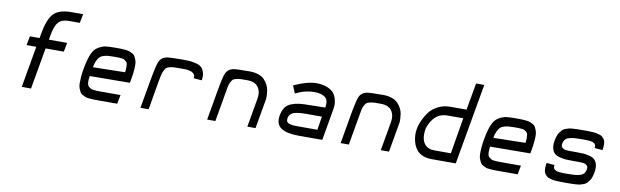

<svg xmlns="http://www.w3.org/2000/svg" viewBox="-46 -1250 5654 1751"><g transform="rotate(10 2781.0 -375.0)"><path d="M178 0 245 -383H155L171 -467H261L267 -504Q291 -644 341 -697Q391 -750 505 -750H614L598 -667H495Q432 -667 400 -631.5Q368 -596 352 -497L347 -467H516L500 -383H331L264 0Z M886 0Q857 0 841 -0.5Q825 -1 801.5 -3Q778 -5 766 -10Q754 -15 738 -23.5Q722 -32 715 -45Q708 -58 700.5 -77Q693 -96 692.5 -121.5Q692 -147 694.5 -180.5Q697 -214 704 -256Q720 -345 741 -396.5Q762 -448 800 -470Q838 -492 868 -496Q898 -500 965 -500Q995 -500 1012.5 -499.5Q1030 -499 1053.5 -496.5Q1077 -494 1089.5 -489Q1102 -484 1118 -475.5Q1134 -467 1141 -454Q1148 -441 1155 -422.5Q1162 -404 1162.5 -379Q1163 -354 1160 -321Q1157 -288 1150 -247L1143 -208L771 -205Q767 -179 767 -160Q767 -141 770 -128Q773 -115 783 -106.5Q793 -98 801.5 -93Q810 -88 828 -86Q846 -84 858.5 -83.5Q871 -83 896 -83H1078L1062 0ZM786 -289 1083 -295Q1087 -321 1086.5 -341Q1086 -361 1084 -374Q1082 -387 1071 -395.5Q1060 -404 1053.5 -408.5Q1047 -413 1026.5 -415Q1006 -417 997 -417Q988 -417 961 -417Q926 -417 907.5 -415.5Q889 -414 865.5 -407.5Q842 -401 829 -388Q816 -375 804 -350.5Q792 -326 786 -289Z M1277 0 1322 -256Q1348 -403 1363 -437Q1382 -482 1428 -493Q1460 -500 1583 -500Q1620 -500 1643 -498.5Q1666 -497 1700 -489Q1734 -481 1752.5 -465.5Q1771 -450 1781.5 -419Q1792 -388 1784 -344L1709 -350Q1711 -362 1709 -372Q1707 -382 1700.5 -388.5Q1694 -395 1687 -400.5Q1680 -406 1668.5 -409Q1657 -412 1649 -414Q1641 -416 1628 -416.5Q1615 -417 1609 -417Q1603 -417 1591 -417Q1579 -417 1578 -417H1576Q1533 -417 1514.5 -416.5Q1496 -416 1473.5 -410Q1451 -404 1443 -396Q1435 -388 1424.5 -366Q1414 -344 1409 -320Q1404 -296 1396 -250L1353 0Z M1895 0 1943 -276Q1967 -411 1982 -443Q2001 -484 2048 -494Q2079 -500 2201 -500Q2247 -500 2282.5 -487.5Q2318 -475 2337.5 -454.5Q2357 -434 2370 -409.5Q2383 -385 2387 -360.5Q2391 -336 2392 -315.5Q2393 -295 2392 -282L2390 -270L2343 0H2267L2314 -270V-271Q2325 -342 2288 -383Q2257 -417 2197 -417Q2154 -417 2134.5 -416.5Q2115 -416 2092 -410.5Q2069 -405 2061.5 -398Q2054 -391 2043.5 -372Q2033 -353 2029 -332Q2025 -311 2018 -270L1971 0Z M2740 0Q2633 0 2579.5 -34.5Q2526 -69 2540 -152Q2548 -198 2568.5 -227Q2589 -256 2624.5 -269.5Q2660 -283 2695.5 -287.5Q2731 -292 2786 -292L2937 -295Q2949 -366 2914 -391.5Q2879 -417 2815 -417Q2777 -417 2741 -409Q2705 -401 2690 -394.5Q2675 -388 2641 -373L2612 -443Q2737 -500 2819 -500Q2879 -500 2921.5 -482Q2964 -464 2982.5 -439.5Q3001 -415 3009 -383Q3017 -351 3016 -330.5Q3015 -310 3012 -292L2961 0ZM2750 -83H2901L2921 -208H2776Q2745 -208 2724 -206.5Q2703 -205 2676 -199Q2649 -193 2633.5 -178Q2618 -163 2614 -140Q2611 -119 2619 -106.5Q2627 -94 2649.5 -89Q2672 -84 2686.5 -83.5Q2701 -83 2733 -83Q2744 -83 2750 -83Z M3131 0 3179 -276Q3203 -411 3218 -443Q3237 -484 3284 -494Q3315 -500 3437 -500Q3483 -500 3518.5 -487.5Q3554 -475 3573.5 -454.5Q3593 -434 3606 -409.5Q3619 -385 3623 -360.5Q3627 -336 3628 -315.5Q3629 -295 3628 -282L3626 -270L3579 0H3503L3550 -270V-271Q3561 -342 3524 -383Q3493 -417 3433 -417Q3390 -417 3370.5 -416.5Q3351 -416 3328 -410.5Q3305 -405 3297.5 -398Q3290 -391 3279.5 -372Q3269 -353 3265 -332Q3261 -311 3254 -270L3207 0Z M3975 0Q3828 0 3796 -137Q3783 -195 3792 -244Q3792 -249 3797.5 -272Q3803 -295 3821.5 -335Q3840 -375 3867 -411Q3894 -447 3944.5 -473.5Q3995 -500 4057 -500H4209L4253 -750H4329L4197 0ZM3985 -83H4137L4193 -417H4047Q3937 -417 3886 -303Q3870 -267 3870 -256V-254Q3855 -153 3906 -108Q3936 -83 3985 -83Z M4594 0Q4565 0 4549 -0.5Q4533 -1 4509.5 -3Q4486 -5 4474 -10Q4462 -15 4446 -23.5Q4430 -32 4423 -45Q4416 -58 4408.5 -77Q4401 -96 4400.5 -121.5Q4400 -147 4402.5 -180.5Q4405 -214 4412 -256Q4428 -345 4449 -396.5Q4470 -448 4508 -470Q4546 -492 4576 -496Q4606 -500 4673 -500Q4703 -500 4720.5 -499.5Q4738 -499 4761.5 -496.5Q4785 -494 4797.5 -489Q4810 -484 4826 -475.5Q4842 -467 4849 -454Q4856 -441 4863 -422.5Q4870 -404 4870.5 -379Q4871 -354 4868 -321Q4865 -288 4858 -247L4851 -208L4479 -205Q4475 -179 4475 -160Q4475 -141 4478 -128Q4481 -115 4491 -106.5Q4501 -98 4509.5 -93Q4518 -88 4536 -86Q4554 -84 4566.5 -83.5Q4579 -83 4604 -83H4786L4770 0ZM4494 -289 4791 -295Q4795 -321 4794.5 -341Q4794 -361 4792 -374Q4790 -387 4779 -395.5Q4768 -404 4761.5 -408.5Q4755 -413 4734.5 -415Q4714 -417 4705 -417Q4696 -417 4669 -417Q4634 -417 4615.5 -415.5Q4597 -414 4573.5 -407.5Q4550 -401 4537 -388Q4524 -375 4512 -350.5Q4500 -326 4494 -289Z M5215 0Q5186 0 5169.5 -0.5Q5153 -1 5129.5 -2Q5106 -3 5093 -6Q5080 -9 5063.5 -14Q5047 -19 5038.5 -26.5Q5030 -34 5021.5 -45Q5013 -56 5010 -70.5Q5007 -85 5007.5 -104.5Q5008 -124 5012 -148L5086 -142Q5084 -128 5086 -117.5Q5088 -107 5097.5 -100.5Q5107 -94 5115.5 -90.5Q5124 -87 5142.5 -85.5Q5161 -84 5172.5 -83.5Q5184 -83 5209 -83Q5215 -83 5219 -83Q5258 -83 5281.5 -85Q5305 -87 5329.5 -93.5Q5354 -100 5367 -115Q5380 -130 5384 -154Q5386 -167 5384 -176.5Q5382 -186 5373.5 -192Q5365 -198 5358.5 -201.5Q5352 -205 5334 -206.5Q5316 -208 5306 -208Q5296 -208 5272 -208Q5262 -208 5257 -208H5244Q5204 -208 5180 -209.5Q5156 -211 5123.5 -219Q5091 -227 5074.5 -242Q5058 -257 5049.5 -286.5Q5041 -316 5048 -358Q5053 -384 5059.5 -404.5Q5066 -425 5077.5 -440Q5089 -455 5098.5 -465.5Q5108 -476 5126 -482.5Q5144 -489 5156.5 -492.5Q5169 -496 5194.5 -497.5Q5220 -499 5235.5 -499.5Q5251 -500 5283 -500Q5288 -500 5291 -500Q5320 -500 5336.5 -499.5Q5353 -499 5376.5 -498Q5400 -497 5413 -494Q5426 -491 5442.5 -486Q5459 -481 5467.5 -473.5Q5476 -466 5484.5 -455Q5493 -444 5496 -429.5Q5499 -415 5498.5 -395.5Q5498 -376 5494 -352L5420 -358Q5422 -372 5420 -382.5Q5418 -393 5408.5 -399.5Q5399 -406 5390.5 -409.5Q5382 -413 5363.5 -414.5Q5345 -416 5333.5 -416.5Q5322 -417 5297 -417Q5291 -417 5287 -417Q5248 -417 5224.5 -415Q5201 -413 5176.5 -406.5Q5152 -400 5139 -385Q5126 -370 5122 -346Q5120 -333 5122 -323.5Q5124 -314 5132.5 -308Q5141 -302 5147.5 -298.5Q5154 -295 5172 -293.5Q5190 -292 5200 -292Q5210 -292 5234 -292Q5244 -292 5249 -292H5262Q5302 -292 5326 -290.5Q5350 -289 5382.5 -281Q5415 -273 5431.5 -258Q5448 -243 5456.5 -213.5Q5465 -184 5458 -142Q5453 -116 5446.5 -95.5Q5440 -75 5428.5 -60Q5417 -45 5407.5 -34.5Q5398 -24 5380 -17.5Q5362 -11 5349.5 -7.5Q5337 -4 5311.5 -2.5Q5286 -1 5270.5 -0.5Q5255 0 5223 0Q5218 0 5215 0Z"/></g></svg>

Font: Hermit LightItalic
Style: Regular
Weight: 300
Italic angle: -10°
Designer: Pablo Caro
Version: Version 2.000;PS 002.000;hotconv 1.0.88;makeotf.lib2.5.64775